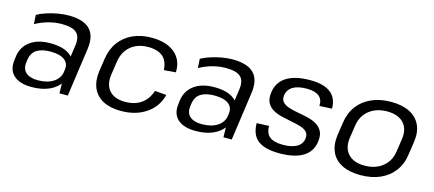

<svg xmlns="http://www.w3.org/2000/svg" viewBox="-46 -947 3062 1355"><g transform="rotate(15 1485.0 -270.0)"><path d="M402.8 -179.4 427.9 -355.8Q436.8 -419.8 406.1 -448.4Q375.3 -477 298.3 -477Q249.8 -477 200.3 -463.5Q150.8 -450.1 106.2 -425L102 -491.8Q131.9 -508.4 170.3 -520.8Q208.6 -533.2 249.8 -540.6Q291 -547.9 327.7 -547.9Q436.8 -547.9 483.8 -500Q530.8 -452.1 517.8 -355.8L467.6 0H406.9ZM202.9 7.9Q116.4 7.9 72.7 -32.1Q29.1 -72.2 39.1 -144.1L42.4 -172.3Q52.6 -244.3 108.4 -284.8Q164.2 -325.2 254.6 -325.2Q349.8 -325.2 399.6 -286.6Q449.5 -247.9 439.4 -176.8L435 -146.8Q425 -73.8 363 -33Q301.1 7.9 202.9 7.9ZM234.9 -49.6Q303.4 -49.6 347.8 -78.3Q392.2 -107.1 398.5 -155.7L400.4 -170.2Q407.6 -216.9 373.4 -242.7Q339.3 -268.5 270.9 -268.5Q208 -268.5 170.8 -245.2Q133.5 -221.9 126.1 -165.8L124.4 -153Q117 -103 146.4 -76.3Q175.8 -49.6 234.9 -49.6Z M856.1 7.9Q778.6 7.9 726.4 -19.5Q674.2 -46.9 651.2 -98.5Q628.1 -150.1 637.4 -222.4L651.6 -317.6Q661.9 -389.1 699.5 -440.6Q737 -492.2 797.4 -520.1Q857.7 -547.9 934.4 -547.9Q1044.7 -547.9 1105.1 -496.4Q1165.6 -445 1162.1 -355.8L1075.6 -349Q1072.9 -413.5 1036.1 -445.9Q999.3 -478.2 926.7 -478.2Q876.7 -478.2 836.5 -458.8Q796.3 -439.5 771.5 -403.8Q746.6 -368 740.1 -318.2L725.8 -221.8Q715.5 -146.8 753.3 -104.3Q791 -61.8 869.1 -61.8Q939 -61.8 985.6 -94.5Q1032.3 -127.3 1053.8 -191L1137.9 -184.2Q1116.5 -95.9 1041 -44Q965.5 7.9 856.1 7.9Z M1600.8 -179.4 1625.9 -355.8Q1634.8 -419.8 1604.1 -448.4Q1573.3 -477 1496.3 -477Q1447.8 -477 1398.3 -463.5Q1348.8 -450.1 1304.2 -425L1300 -491.8Q1329.9 -508.4 1368.3 -520.8Q1406.6 -533.2 1447.8 -540.6Q1489 -547.9 1525.7 -547.9Q1634.8 -547.9 1681.8 -500Q1728.8 -452.1 1715.8 -355.8L1665.6 0H1604.9ZM1400.9 7.9Q1314.4 7.9 1270.7 -32.1Q1227.1 -72.2 1237.1 -144.1L1240.4 -172.3Q1250.6 -244.3 1306.4 -284.8Q1362.2 -325.2 1452.6 -325.2Q1547.8 -325.2 1597.6 -286.6Q1647.5 -247.9 1637.4 -176.8L1633 -146.8Q1623 -73.8 1561 -33Q1499.1 7.9 1400.9 7.9ZM1432.9 -49.6Q1501.4 -49.6 1545.8 -78.3Q1590.2 -107.1 1596.5 -155.7L1598.4 -170.2Q1605.6 -216.9 1571.4 -242.7Q1537.3 -268.5 1468.9 -268.5Q1406 -268.5 1368.8 -245.2Q1331.5 -221.9 1324.1 -165.8L1322.4 -153Q1315 -103 1344.4 -76.3Q1373.8 -49.6 1432.9 -49.6Z M2014.9 7.2Q1907.1 7.2 1856.4 -32.7Q1805.7 -72.7 1805.5 -157.4L1895.3 -160.7Q1894.6 -107.4 1925.8 -82.3Q1956.9 -57.2 2023.6 -57.2Q2086.1 -57.2 2123.5 -78.2Q2161 -99.2 2166.4 -139.1Q2171.1 -171.5 2154.5 -189Q2138 -206.5 2107.5 -215.7Q2077.1 -225 2040.6 -231.8Q2004 -238.7 1967.6 -247.3Q1931.1 -255.8 1901.7 -272.6Q1872.4 -289.4 1857.3 -318.4Q1842.2 -347.4 1849.2 -396.7Q1860.4 -470.9 1922.1 -509.5Q1983.9 -548.1 2093.5 -548.1Q2193.1 -548.1 2242.9 -509Q2292.8 -469.8 2292.7 -393.2L2201.7 -389Q2204.7 -436.2 2174.8 -459.9Q2144.9 -483.7 2085.2 -483.7Q2021.2 -483.7 1984.7 -461.9Q1948.2 -440.1 1941.9 -398.3Q1937.2 -366.1 1953.8 -348.2Q1970.3 -330.3 2000.7 -320.4Q2031.2 -310.6 2067.7 -304.3Q2104.3 -298.1 2140.6 -289.3Q2177 -280.6 2205.9 -264.2Q2234.8 -247.7 2249.9 -218.3Q2265.1 -188.8 2258.1 -140.6Q2247.6 -68.1 2186.2 -30.4Q2124.8 7.2 2014.9 7.2Z M2606.4 7.9Q2525.4 7.9 2471.2 -19.5Q2416.9 -46.9 2393 -98.5Q2369.1 -150.1 2378.4 -222.4L2392.6 -317.6Q2402.9 -389.9 2441.3 -441.1Q2479.6 -492.2 2542.1 -520.1Q2604.5 -547.9 2684.7 -547.9Q2766 -547.9 2820.2 -520.5Q2874.4 -493.1 2898.8 -441.5Q2923.1 -389.9 2912.8 -317.6L2898.6 -222.4Q2889.2 -150.1 2850.4 -98.5Q2811.6 -46.9 2749.7 -19.5Q2687.7 7.9 2606.4 7.9ZM2617.1 -64.4Q2697.2 -64.4 2749.6 -107Q2802.1 -149.6 2811.5 -223.1L2825.3 -316.9Q2835.6 -390.5 2794.9 -433.1Q2754.2 -475.6 2674.1 -475.6Q2622.1 -475.6 2580.5 -456.4Q2539 -437.2 2513.2 -401.8Q2487.3 -366.4 2480.9 -316.9L2466.9 -223.1Q2457.7 -150.5 2497.9 -107.4Q2538 -64.4 2617.1 -64.4Z"/></g></svg>

Font: Pathway Extreme 8pt Thin 12pt
Style: Italic
Weight: 100
Italic angle: -8°
Version: Version 1.001;gftools[0.9.26]